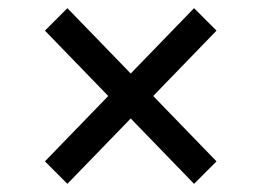

<svg xmlns="http://www.w3.org/2000/svg" viewBox="-20 -539 640 470"><path d="M455 -89 510 -144 355 -304 510 -464 455 -519 300 -359 145 -519 90 -464 245 -304 90 -144 145 -89 300 -249Z"/></svg>

Font: IBM Plex Devanagari Text
Style: Regular
Weight: 450
Designer: Mike Abbink, Paul van der Laan, Pieter van Rosmalen, Erin McLaughlin
Foundry: Bold Monday
Version: Version 1.0